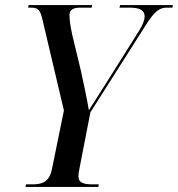

<svg xmlns="http://www.w3.org/2000/svg" viewBox="-20 -734 699 754"><path d="M80 0H366L368 -10H344C309 -10 288 -16 288 -41C288 -49 289 -58 292 -72L335 -293L551 -633C588 -692 607 -704 636 -704H657L659 -714H452L449 -704H488C529 -704 548 -694 548 -669C548 -657 542 -638 526 -613L399 -411C372 -368 349 -333 329 -301C320 -356 307 -411 298 -455L264 -596C255 -638 253 -656 253 -675C253 -696 268 -704 295 -704H340L342 -714H92L91 -704H102C131 -704 138 -694 147 -656L231 -300L184 -70C174 -20 146 -10 108 -10H82Z"/></svg>

Font: Noto Serif Display Condensed Medium
Style: Italic
Weight: 500
Width: 3
Italic angle: -12°
Designer: Monotype Design Team
Foundry: Monotype Imaging Inc.
Version: Version 2.009